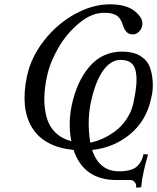

<svg xmlns="http://www.w3.org/2000/svg" viewBox="-20 -679 722 882"><path d="M526.9 107.9Q584 107.9 608.2 86.4Q632.3 64.9 639.6 28.8L660.2 30.8Q644.5 85.4 639.2 112.8Q632.3 144.5 628.4 181.2L605 183.1Q607.9 169.9 599.9 158.9Q591.8 147.9 578.6 147.9H513.7Q364.3 147.9 317.9 9.8Q181.6 -3.9 127.2 -93Q72.8 -182.1 104 -329.1Q122.6 -417 183.3 -493.9Q244.1 -570.8 325.2 -615Q406.2 -659.2 484.9 -659.2Q567.4 -659.2 606.9 -621.1Q639.6 -590.8 633.3 -561Q629.9 -544.9 618.2 -533Q606.4 -521 590.8 -521Q572.3 -521 562 -531.5Q551.8 -542 543.9 -564.9Q538.1 -583.5 529.1 -595.2Q520 -606.9 507.3 -612.1Q494.6 -617.2 484.1 -618.7Q473.6 -620.1 457 -620.1Q400.9 -620.1 343.8 -573Q286.6 -525.9 248 -459.2Q209.5 -392.6 195.8 -328.1Q184.1 -273.9 183.6 -227.1Q183.1 -180.2 194.3 -139.4Q205.6 -98.6 234.4 -70.3Q263.2 -42 307.6 -30.3Q292 -112.3 309.6 -195.8Q333 -305.7 391.6 -373.8Q450.2 -441.9 542 -441.9Q591.3 -441.9 623.5 -422.6Q655.8 -403.3 667.5 -372.6Q679.2 -341.8 681.6 -303Q684.1 -264.2 673.8 -225.1Q652.3 -124.5 577.6 -62.5Q502.9 -0.5 403.3 9.8Q435.5 107.9 526.9 107.9ZM394.5 -23.9Q419.9 -28.3 448.5 -40.8Q477.1 -53.2 507.1 -74.7Q537.1 -96.2 560.8 -131.1Q584.5 -166 593.3 -208Q603.5 -256.8 606.2 -291Q608.9 -325.2 603.5 -351.8Q598.1 -378.4 580.8 -391.1Q563.5 -403.8 533.7 -403.8Q487.8 -403.8 452.4 -353Q417 -302.2 397 -207Q389.6 -172.9 387.7 -128.4Q385.7 -84 394.5 -23.9Z"/></svg>

Font: Linux Biolinum O
Style: Italic
Weight: 400
Italic angle: -12°
Designer: Philipp H. Poll
Foundry: Philipp H. Poll
Version: Version 1.1.3